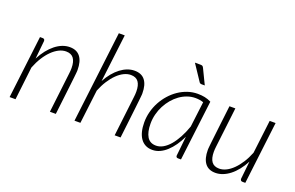

<svg xmlns="http://www.w3.org/2000/svg" viewBox="-90 -1078 2208 1435"><g transform="rotate(20 1014.0 -361.0)"><path d="M47 0 107 -499H128.5Q145.5 -499 145.5 -481L131 -337Q151.5 -376.5 176.2 -407.8Q201 -439 228.5 -460.8Q256 -482.5 285 -493.8Q314 -505 343.5 -505Q399 -505 427 -468.5Q455 -432 455 -364Q455 -359.5 454.8 -353.8Q454.5 -348 453.2 -335.5Q452 -323 449.5 -300.2Q447 -277.5 442.5 -238.8Q438 -200 431.2 -141.8Q424.5 -83.5 414.5 0H367.5L405 -318Q408 -341 408 -361.5Q408 -412 388.8 -438.5Q369.5 -465 328 -465Q300 -465 271.5 -450.8Q243 -436.5 216.2 -410.2Q189.5 -384 166 -346.8Q142.5 -309.5 124.5 -263L94 0Z M563 0 651 -727.5H698L652 -347.5Q672 -385 696.2 -414.2Q720.5 -443.5 747.2 -463.8Q774 -484 802 -494.5Q830 -505 858.5 -505Q914.5 -505 942.2 -469Q970 -433 970 -365.5Q970 -361.5 969.8 -356.2Q969.5 -351 968.2 -338.5Q967 -326 964.5 -302.8Q962 -279.5 957.5 -240.2Q953 -201 946.2 -142.2Q939.5 -83.5 929.5 0H882.5L920 -318Q923 -341 923 -361.5Q923 -412.5 903.8 -439Q884.5 -465.5 843 -465.5Q816 -465.5 788 -451.8Q760 -438 733.8 -412.2Q707.5 -386.5 684 -350Q660.5 -313.5 642.5 -268.5L610 0Z M1410 0H1387Q1377.5 0 1373.8 -4.5Q1370 -9 1370 -15.5L1386.5 -172Q1367.5 -132 1344.8 -99.2Q1322 -66.5 1296.2 -43Q1270.5 -19.5 1242 -6.5Q1213.5 6.5 1183 6.5Q1151.5 6.5 1128 -5.8Q1104.5 -18 1088.8 -40.5Q1073 -63 1065 -95Q1057 -127 1057 -167Q1057 -210.5 1068 -252.2Q1079 -294 1099.2 -331.5Q1119.5 -369 1147.5 -400.5Q1175.5 -432 1209.2 -455Q1243 -478 1281.5 -491Q1320 -504 1361 -504Q1391 -504 1417 -498.8Q1443 -493.5 1468.5 -480.5ZM1198.5 -33Q1227 -33 1254.8 -49Q1282.5 -65 1307.5 -94.2Q1332.5 -123.5 1354.8 -164.8Q1377 -206 1394.5 -256L1419.5 -458.5Q1390 -468.5 1355.5 -468.5Q1322 -468.5 1290.5 -457.2Q1259 -446 1231.2 -426Q1203.5 -406 1180.2 -378.5Q1157 -351 1140 -318.2Q1123 -285.5 1113.8 -249Q1104.5 -212.5 1104.5 -174.5Q1104.5 -107.5 1127.2 -70.2Q1150 -33 1198.5 -33ZM1305 -715.5Q1316.5 -715.5 1321.5 -711.8Q1326.5 -708 1330.5 -699.5L1388 -580.5H1361.5Q1351 -580.5 1345 -588.5L1260.5 -715.5Z M1661.5 -497.5 1624 -181Q1621 -157.5 1621 -137.5Q1621 -86.5 1640.2 -59.8Q1659.5 -33 1701 -33Q1728.5 -33 1756.5 -47Q1784.5 -61 1811 -87.2Q1837.5 -113.5 1861 -150.2Q1884.5 -187 1902.5 -233L1934.5 -497.5H1981.5L1921.5 0H1899.5Q1890 0 1885.8 -5Q1881.5 -10 1881.5 -18.5L1896.5 -160Q1876 -120.5 1851.2 -89.5Q1826.5 -58.5 1799.2 -37.2Q1772 -16 1743 -4.8Q1714 6.5 1685 6.5Q1629.5 6.5 1601.8 -30.2Q1574 -67 1574 -135Q1574 -139.5 1574.2 -144.8Q1574.5 -150 1575.8 -162.8Q1577 -175.5 1579.5 -198Q1582 -220.5 1586.5 -259.2Q1591 -298 1597.8 -356Q1604.5 -414 1614.5 -497.5Z"/></g></svg>

Font: Lato TR Light
Style: Italic
Weight: 300
Italic angle: -12°
Designer: Lukasz Dziedzic
Foundry: Lukasz Dziedzic
Version: Version 1.104 2013